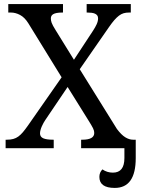

<svg xmlns="http://www.w3.org/2000/svg" viewBox="-20 -734 700 951"><path d="M465.8 -643.1Q465.8 -651.9 461.7 -657.5Q457.5 -663.1 450.4 -666.3Q443.4 -669.4 433.6 -670.7Q423.8 -671.9 412.1 -671.9H409.2V-713.9H627.9V-671.9H619.1Q604.5 -671.9 592.5 -668.5Q580.6 -665 569.3 -656.5Q558.1 -647.9 546.1 -634.3Q534.2 -620.6 520 -600.1L375 -391.1L559.1 -95.2Q581.1 -65.9 600.6 -54Q620.1 -42 639.2 -42H651.9V0H381.8V-42H387.2Q446.8 -42 446.8 -75.2Q446.8 -80.6 445.6 -85.9Q444.3 -91.3 440.9 -98.6Q437.5 -106 430.9 -116.7Q424.3 -127.4 414.1 -144L314.9 -303.2L204.1 -139.2Q199.7 -132.8 195.3 -124.8Q190.9 -116.7 187 -107.9Q183.1 -99.1 180.7 -90.1Q178.2 -81.1 178.2 -73.2Q178.2 -56.2 194.1 -49.1Q210 -42 243.2 -42H246.1V0H7.8V-42H14.2Q32.2 -42 45.7 -45.7Q59.1 -49.3 70.6 -57.6Q82 -65.9 93.3 -79.1Q104.5 -92.3 118.2 -111.8L285.2 -351.1L120.1 -619.1Q102.1 -647.9 79.3 -659.9Q56.6 -671.9 34.2 -671.9H21V-713.9H292V-671.9H289.1Q272 -671.9 260.7 -669.7Q249.5 -667.5 243.2 -663.6Q236.8 -659.7 234.4 -654.3Q231.9 -648.9 231.9 -643.1Q231.9 -637.7 232.7 -632.8Q233.4 -627.9 235.8 -621.3Q238.3 -614.7 242.9 -606Q247.6 -597.2 255.9 -584L346.2 -438L440.9 -582Q452.1 -599.1 459 -614.3Q465.8 -629.4 465.8 -643.1ZM652.3 -42V48.8Q652.3 196.8 548.3 196.8Q472.2 196.8 472.2 142.1Q472.2 120.1 487.3 105Q510.3 121.1 539.1 121.1Q596.2 121.1 596.2 48.8V-42Z"/></svg>

Font: Noto Serif
Style: Regular
Weight: 400
Designer: Monotype Design team
Foundry: Monotype Imaging Inc.
Version: Version 1.02